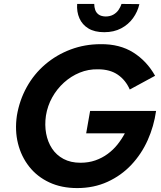

<svg xmlns="http://www.w3.org/2000/svg" viewBox="-20 -939 818 978"><path d="M419 -260H616Q600 -230 578.5 -203Q557 -176 528.5 -155Q500 -134 465.5 -122Q431 -110 390 -110Q340 -110 303.5 -129.5Q267 -149 245 -182.5Q223 -216 215 -259Q207 -302 214 -350Q222 -400 246 -443Q270 -486 306 -518.5Q342 -551 386 -569Q430 -587 479 -586Q540 -586 580 -558.5Q620 -531 641 -483L770 -553Q728 -628 659 -671.5Q590 -715 493 -714Q412 -714 340 -687Q268 -660 210.5 -611Q153 -562 116 -495Q79 -428 66 -350Q55 -275 71.5 -208.5Q88 -142 128.5 -90.5Q169 -39 231 -10Q293 19 373 19Q458 19 528 -13Q598 -45 649.5 -100Q701 -155 732.5 -225.5Q764 -296 775 -374H439ZM373 -919Q370 -879 384.5 -846Q399 -813 430.5 -794Q462 -775 511 -775Q560 -775 597 -794.5Q634 -814 657.5 -846.5Q681 -879 690 -918L599 -919Q594 -903 583.5 -888Q573 -873 556.5 -864Q540 -855 517 -855Q495 -856 482.5 -865Q470 -874 465 -888.5Q460 -903 460 -919Z"/></svg>

Font: Jost SemiBold
Style: Italic
Weight: 600
Italic angle: -5°
Version: Version 3.710